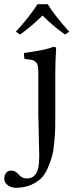

<svg xmlns="http://www.w3.org/2000/svg" viewBox="-68 -663 360 906"><path d="M112.8 -122.1V-316.9Q112.8 -339.4 110.6 -351.1Q108.4 -362.8 100.3 -370.4Q92.3 -377.9 81.3 -380.4Q70.3 -382.8 47.9 -384.8Q46.4 -389.6 45.4 -398.9Q44.4 -408.2 45.9 -413.1Q143.6 -425.8 184.1 -441.9Q196.8 -441.9 196.8 -435.1Q196.8 -434.1 195.8 -415.5Q194.8 -397 193.8 -369.9Q192.9 -342.8 192.9 -320.8V-122.1Q192.9 -82 192.4 -57.9Q191.9 -33.7 188.2 7.1Q184.6 47.9 177.7 73.5Q170.9 99.1 157.2 130.6Q143.6 162.1 124.3 180.2Q105 198.2 75 210.7Q44.9 223.1 6.8 223.1Q-15.6 223.1 -31.7 210.7Q-47.9 198.2 -47.9 180.2Q-47.9 163.6 -39.1 152.8Q-30.3 142.1 -16.1 142.1Q-3.9 142.1 5.6 147.9Q15.1 153.8 20.3 160.6Q25.4 167.5 35.6 173.3Q45.9 179.2 59.1 179.2Q82 179.2 95.2 164.8Q108.4 150.4 112.8 128.2Q117.2 106 117.2 70.8Q117.2 50.8 115 -21.7Q112.8 -94.2 112.8 -122.1ZM26.9 -500 6.8 -513.2Q74.2 -587.9 108.9 -643.1H157.2Q190.4 -588.9 258.8 -513.2L238.8 -500Q178.2 -543 132.8 -589.8Q86.4 -543.5 26.9 -500Z"/></svg>

Font: Common Serif
Style: Regular
Weight: 400
Designer: Philipp H. Poll, Khaled Hosny
Foundry: Stefan Peev, Context Ltd.
Version: Version 1.026